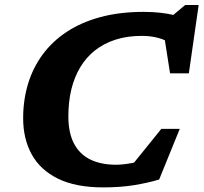

<svg xmlns="http://www.w3.org/2000/svg" viewBox="-20 -760 840 792"><path d="M593 -105 496.5 -44 645.5 -228.5H721.5L636.5 -19.5Q590 -5.5 533 3.8Q476 13 406 13Q292.5 13 219.2 -23Q146 -59 110.8 -123.2Q75.5 -187.5 75.5 -272Q75.5 -348 95.8 -414.5Q116 -481 156.2 -535.5Q196.5 -590 256.2 -629.2Q316 -668.5 395.2 -689.8Q474.5 -711 572.5 -711Q609 -711 640.8 -707.5Q672.5 -704 701.5 -697Q730.5 -690 757.5 -679.5L667 -675L744 -739.5H799.5L759 -457.5H681.5L651 -651.5L693 -575Q667 -594 635 -603Q603 -612 564.5 -612Q505 -612 456.8 -596.5Q408.5 -581 372 -552.2Q335.5 -523.5 311 -482.5Q286.5 -441.5 274.2 -390.8Q262 -340 262 -280Q262 -212 285.2 -167.8Q308.5 -123.5 352.5 -102Q396.5 -80.5 458.5 -80.5Q486.5 -80.5 522 -87Q557.5 -93.5 593 -105Z"/></svg>

Font: Newsreader 9pt
Style: Bold Italic
Weight: 700
Italic angle: -17°
Designer: Hugues Gentile
Foundry: Production Type
Version: Version 1.003